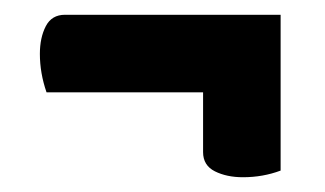

<svg xmlns="http://www.w3.org/2000/svg" viewBox="-20 -342 440 260"><path d="M43 -217Q34 -243 34 -269Q34 -291 42 -306.5Q50 -322 68 -322H360V-217ZM309 -102Q287 -102 271 -110Q255 -118 255 -136V-322H360V-111Q336 -102 309 -102Z"/></svg>

Font: Yanone Kaffeesatz
Style: Bold
Weight: 700
Designer: Yanone (Cyrillic: Daniel Pouzeot, Huerta Tipografica, and Cyreal)
Foundry: Yanone
Version: Version 2.003